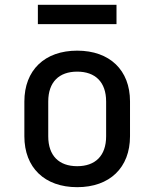

<svg xmlns="http://www.w3.org/2000/svg" viewBox="-20 -768 640 796"><path d="M463 -668V-748H137V-668ZM300 8C435 8 519 -73 519 -203V-348C519 -477 435 -558 300 -558C165 -558 81 -477 81 -347V-203C81 -73 165 8 300 8ZM300 -79C225 -79 180 -122 180 -203V-347C180 -428 225 -471 300 -471C375 -471 420 -428 420 -347V-203C420 -122 375 -79 300 -79Z"/></svg>

Font: Tekne LDO Medium
Style: Regular
Weight: 500
Monospace: yes
Designer: Alessio Laiso, Mario Rullo, Paolo Rosset
Foundry: Alessio Laiso
Version: Version 1.000;hotconv 1.0.109;makeotfexe 2.5.65596